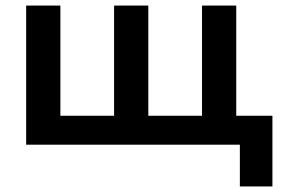

<svg xmlns="http://www.w3.org/2000/svg" viewBox="-20 -520 1018 690"><path d="M842 150V0H769V-104H959V150ZM74 0V-500H197V-104H390V-500H513V-104H706V-500H829V0Z"/></svg>

Font: Geologica Roman Medium
Style: Regular
Weight: 500
Designer: Sindre Bremnes, Frode Helland
Foundry: Monokrom Skriftforlag AS
Version: Version 1.010;gftools[0.9.28]